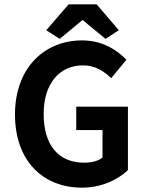

<svg xmlns="http://www.w3.org/2000/svg" viewBox="-20 -852 671 884"><path d="M49 -325C49 -109 180 12 357 12C446 12 523 -24 569 -69V-361H331V-253H452V-127C432 -110 401 -103 368 -103C245 -103 181 -188 181 -328C181 -467 254 -551 362 -551C419 -551 457 -525 492 -492L562 -577C518 -622 452 -666 358 -666C184 -666 49 -539 49 -325ZM193 -713 255 -673 360 -760 466 -673 527 -713 425 -832H296Z"/></svg>

Font: Source Sans Pro SemBd
Style: Regular
Weight: 700
Designer: Paul D. Hunt
Foundry: Adobe Systems Incorporated
Version: Version 2.020;PS 2.0;hotconv 1.0.86;makeotf.lib2.5.63406